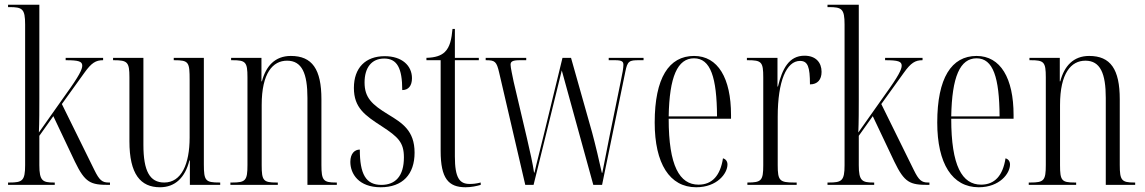

<svg xmlns="http://www.w3.org/2000/svg" viewBox="-20 -780 4832 810"><path d="M14 0H211V-10H207C160 -10 146 -17 146 -83V-207L205 -290L296 -98C339 -9 362 0 439 0H444V-10H438C411 -10 399 -20 378 -63L241 -341L336 -473C366 -515 384 -526 415 -526V-536H257V-526C312 -526 327 -521 327 -503C327 -488 315 -461 257 -381L144 -221C146 -262 146 -326 146 -363V-760H14V-750H20C74 -750 86 -743 86 -677V-83C86 -17 74 -10 20 -10H14Z M655 10C719 10 761 -31 779 -103H781V0H909V-10H906C847 -10 840 -17 840 -87V-536H713V-526H715C777 -526 780 -518 780 -442V-200C780 -87 745 -10 673 -10C612 -10 585 -58 585 -169V-536H457V-526H460C518 -526 526 -518 526 -454V-184C526 -45 573 10 655 10Z M952 0H1152V-10H1146C1091 -10 1084 -18 1084 -83V-337C1084 -472 1131 -524 1191 -524C1254 -524 1277 -470 1277 -367V0H1401V-10H1397C1344 -10 1336 -19 1336 -84V-361C1336 -488 1297 -544 1207 -544C1140 -544 1102 -501 1085 -437H1083V-536H955V-526H960C1016 -526 1024 -519 1024 -454V-84C1024 -18 1016 -10 959 -10H952Z M1586 10C1679 10 1729 -45 1729 -136C1729 -229 1677 -261 1618 -297C1549 -339 1518 -368 1518 -432C1518 -494 1547 -533 1601 -533C1655 -533 1677 -493 1677 -400C1703 -400 1718 -418 1718 -450C1718 -503 1676 -543 1603 -543C1522 -543 1473 -494 1473 -409C1473 -325 1520 -293 1591 -247C1660 -202 1684 -179 1684 -116C1684 -37 1648 0 1589 0C1523 0 1498 -46 1498 -149C1477 -149 1458 -133 1458 -97C1458 -47 1493 10 1586 10Z M1944 10C1968 10 1991 5 2008 0V-10C1988 -5 1976 -4 1961 -4C1919 -4 1899 -29 1899 -120V-526H2000V-536H1899V-658H1889C1885 -616 1879 -582 1856 -560C1841 -546 1818 -537 1779 -536V-526H1839V-143C1839 -27 1872 10 1944 10Z M2086 -473 2196 0H2231L2350 -483L2483 0H2520L2618 -477C2627 -523 2635 -526 2676 -526H2695V-536H2548V-526H2575C2606 -526 2610 -519 2610 -506C2610 -494 2606 -470 2599 -438L2552 -208C2541 -153 2528 -86 2521 -51H2519C2511 -89 2490 -177 2478 -221L2389 -536H2353L2273 -207C2263 -165 2242 -85 2235 -52H2233C2228 -88 2216 -141 2203 -197L2147 -435C2142 -460 2134 -495 2134 -507C2134 -519 2140 -526 2172 -526H2200V-536H2029V-526H2030C2068 -526 2075 -521 2086 -473Z M2917 10C3005 10 3049 -48 3049 -86C3049 -99 3042 -109 3030 -112C3019 -40 2985 -1 2927 -1C2847 -1 2801 -80 2801 -279H3064V-295C3064 -450 3009 -544 2908 -544C2802 -544 2742 -451 2742 -263C2742 -90 2805 10 2917 10ZM3005 -289H2801C2804 -456 2838 -534 2908 -534C2978 -534 3004 -453 3005 -289Z M3133 0H3341V-10H3330C3269 -10 3261 -18 3261 -83V-288C3261 -438 3298 -523 3355 -523C3388 -523 3397 -498 3397 -424C3429 -424 3446 -444 3446 -477C3446 -516 3422 -545 3374 -545C3308 -545 3280 -489 3262 -415H3260V-536H3131V-526H3134C3193 -526 3200 -519 3200 -453V-83C3200 -18 3192 -10 3134 -10H3133Z M3471 0H3668V-10H3664C3617 -10 3603 -17 3603 -83V-207L3662 -290L3753 -98C3796 -9 3819 0 3896 0H3901V-10H3895C3868 -10 3856 -20 3835 -63L3698 -341L3793 -473C3823 -515 3841 -526 3872 -526V-536H3714V-526C3769 -526 3784 -521 3784 -503C3784 -488 3772 -461 3714 -381L3601 -221C3603 -262 3603 -326 3603 -363V-760H3471V-750H3477C3531 -750 3543 -743 3543 -677V-83C3543 -17 3531 -10 3477 -10H3471Z M4109 10C4197 10 4241 -48 4241 -86C4241 -99 4234 -109 4222 -112C4211 -40 4177 -1 4119 -1C4039 -1 3993 -80 3993 -279H4256V-295C4256 -450 4201 -544 4100 -544C3994 -544 3934 -451 3934 -263C3934 -90 3997 10 4109 10ZM4197 -289H3993C3996 -456 4030 -534 4100 -534C4170 -534 4196 -453 4197 -289Z M4320 0H4520V-10H4514C4459 -10 4452 -18 4452 -83V-337C4452 -472 4499 -524 4559 -524C4622 -524 4645 -470 4645 -367V0H4769V-10H4765C4712 -10 4704 -19 4704 -84V-361C4704 -488 4665 -544 4575 -544C4508 -544 4470 -501 4453 -437H4451V-536H4323V-526H4328C4384 -526 4392 -519 4392 -454V-84C4392 -18 4384 -10 4327 -10H4320Z"/></svg>

Font: Noto Serif Display ExtraCondensed Light
Style: Regular
Weight: 300
Width: 2
Designer: Monotype Design Team
Foundry: Monotype Imaging Inc.
Version: Version 2.009